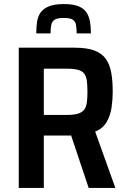

<svg xmlns="http://www.w3.org/2000/svg" viewBox="-20 -922 625 942"><path d="M72 0V-688H347Q408 -688 445 -673.5Q482 -659 501 -630.5Q520 -602 526.5 -562Q533 -522 533 -472Q533 -435 527.5 -395.5Q522 -356 503.5 -324Q485 -292 447 -276L546 0H415L323 -275L356 -261Q349 -259 340 -258Q331 -257 320 -257H195V0ZM195 -358H305Q341 -358 361.5 -364Q382 -370 392.5 -383Q403 -396 406 -418Q409 -440 409 -472Q409 -505 406 -526.5Q403 -548 393 -561Q383 -574 362.5 -579.5Q342 -585 306 -585H195ZM293 -902Q338 -902 364.5 -891.5Q391 -881 404 -861.5Q417 -842 421.5 -816Q426 -790 426 -758H356Q356 -783 353 -800Q350 -817 337 -825.5Q324 -834 293 -834Q262 -834 248.5 -825.5Q235 -817 231.5 -800Q228 -783 228 -758H158Q158 -789 162 -815.5Q166 -842 179.5 -861Q193 -880 220 -891Q247 -902 293 -902Z"/></svg>

Font: Saira SemiCondensed SemiBold
Style: Regular
Weight: 600
Width: 4
Designer: Hector Gatti with collaboration of the Omnibus-Type team
Foundry: Omnibus-Type
Version: Version 1.101